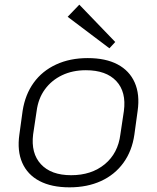

<svg xmlns="http://www.w3.org/2000/svg" viewBox="-20 -796 673 823"><path d="M278 7Q201 7 149.5 -20Q98 -47 75.5 -98Q53 -149 63 -219L77 -321Q88 -391 124.5 -441.5Q161 -492 220.5 -519.5Q280 -547 356 -547Q433 -547 484 -520Q535 -493 557.5 -442Q580 -391 570 -321L556 -219Q546 -149 509 -98Q472 -47 413 -20Q354 7 278 7ZM285 -45Q372 -45 429 -92Q486 -139 496 -220L511 -320Q522 -402 478.5 -448.5Q435 -495 348 -495Q291 -495 246 -473.5Q201 -452 172.5 -413Q144 -374 137 -320L122 -220Q112 -139 155.5 -92Q199 -45 285 -45ZM474 -616 449 -589 270 -724 320 -776Z"/></svg>

Font: Pathway Extreme 28pt ExtraLight
Style: Italic
Weight: 250
Italic angle: -8°
Designer: Eduardo Rodriguez Tunni
Foundry: Eduardo Rodriguez Tunni
Version: Version 1.001;gftools[0.9.26]